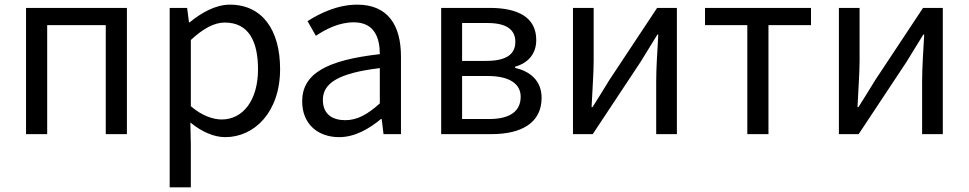

<svg xmlns="http://www.w3.org/2000/svg" viewBox="-20 -577 4168 826"><path d="M92 0H183V-469H435V0H526V-543H92Z M710 229H801V45L799 -50C848 -10 900 13 949 13C1074 13 1185 -94 1185 -280C1185 -447 1109 -557 969 -557C906 -557 845 -521 796 -481H793L785 -543H710ZM934 -63C898 -63 850 -78 801 -120V-405C854 -454 901 -480 947 -480C1050 -480 1090 -399 1090 -279C1090 -144 1024 -63 934 -63Z M1439 13C1506 13 1567 -22 1619 -65H1622L1630 0H1705V-334C1705 -468 1649 -557 1517 -557C1430 -557 1353 -518 1303 -486L1339 -423C1382 -452 1439 -481 1502 -481C1591 -481 1614 -414 1614 -344C1383 -318 1280 -259 1280 -141C1280 -43 1348 13 1439 13ZM1465 -60C1411 -60 1369 -85 1369 -147C1369 -217 1431 -262 1614 -284V-132C1561 -85 1518 -60 1465 -60Z M1878 0H2095C2221 0 2310 -47 2310 -156C2310 -233 2257 -271 2196 -285V-290C2252 -306 2287 -345 2287 -405C2287 -504 2206 -543 2087 -543H1878ZM1968 -315V-478H2077C2161 -478 2197 -448 2197 -397C2197 -346 2162 -315 2071 -315ZM1968 -65V-250H2079C2172 -250 2220 -216 2220 -161C2220 -100 2176 -65 2085 -65Z M2445 0H2530L2736 -311C2756 -344 2787 -394 2808 -428H2812C2808 -357 2803 -284 2803 -227V0H2892V-543H2807L2601 -232C2581 -199 2550 -149 2529 -116H2525C2528 -186 2534 -259 2534 -316V-543H2445Z M3195 0H3286V-469H3469V-543H3013V-469H3195Z M3589 0H3674L3880 -311C3900 -344 3931 -394 3952 -428H3956C3952 -357 3947 -284 3947 -227V0H4036V-543H3951L3745 -232C3725 -199 3694 -149 3673 -116H3669C3672 -186 3678 -259 3678 -316V-543H3589Z"/></svg>

Font: Noto Sans JP Regular
Style: Regular
Weight: 400
Designer: Ryoko NISHIZUKA (kana & ideographs); Paul D. Hunt (Latin, Greek & Cyrillic); Wenlong ZHANG (bopomofo); Sandoll Communica
Foundry: Adobe Systems Incorporated
Version: Version 1.004;PS 1.004;hotconv 1.0.82;makeotf.lib2.5.63406